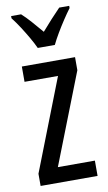

<svg xmlns="http://www.w3.org/2000/svg" viewBox="-87 -810 478 853"><g transform="rotate(-10 151.5 -383.0)"><path d="M282 0H25V-55L186 -468H35V-537H275V-478L115 -69H282ZM119 -606Q109 -628 94 -654Q79 -680 62 -706.5Q45 -733 27 -756V-766H72Q91 -749 113.5 -723.5Q136 -698 158 -672Q184 -702 201.5 -721Q219 -740 244 -766H289V-756Q274 -736 256.5 -709.5Q239 -683 223 -656Q207 -629 196 -606Z"/></g></svg>

Font: Noto Sans Devanagari ExtraCondensed
Style: Regular
Weight: 400
Width: 2
Designer: Jelle Bosma - Monotype Design Team
Foundry: Monotype Imaging Inc.
Version: Version 2.006